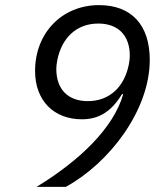

<svg xmlns="http://www.w3.org/2000/svg" viewBox="-20 -730 640 750"><path d="M565 -496C565 -632 494 -710 367 -710C222 -710 117 -601 117 -453C117 -336 191 -264 300 -264C364 -264 414 -292 457 -363L461 -361C422 -228 291 -103 123 0H237C407 -93 565 -299 565 -496ZM323 -335C245 -335 200 -382 200 -460C200 -472 202 -486 204 -496C221 -580 277 -638 364 -638C442 -638 487 -591 487 -513C487 -501 485 -487 483 -477C466 -393 410 -335 323 -335Z"/></svg>

Font: LVC Sans
Style: Italic
Weight: 400
Italic angle: -11.31°
Designer: Mike Abbink, Paul van der Laan, Pieter van Rosmalen
Foundry: Bold Monday
Version: Version 3.0